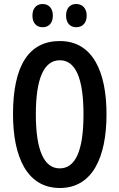

<svg xmlns="http://www.w3.org/2000/svg" viewBox="-20 -929 596 959"><path d="M142 -851C142 -812 164 -793 193 -793C223 -793 244 -813 244 -851C244 -888 223 -909 193 -909C164 -909 142 -890 142 -851ZM310 -851C310 -813 331 -793 361 -793C391 -793 413 -813 413 -851C413 -888 391 -909 361 -909C331 -909 310 -890 310 -851ZM512 -358C512 -573 442 -724 279 -724C124 -724 45 -601 45 -359C45 -145 115 10 279 10C441 10 512 -142 512 -358ZM159 -358C159 -536 199 -628 279 -628C357 -628 397 -539 397 -358C397 -176 357 -88 278 -88C200 -88 159 -179 159 -358Z"/></svg>

Font: Noto Sans Display Condensed Medium
Style: Regular
Weight: 500
Width: 3
Designer: Monotype Design Team
Foundry: Monotype Imaging Inc.
Version: Version 1.900